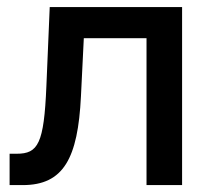

<svg xmlns="http://www.w3.org/2000/svg" viewBox="-20 -536 605 556"><path d="M28.3 -90.8H7.8V0H45.9C164.1 0 205.6 -77.6 214.4 -256.8L222.7 -425.3H404.3V0H507.3V-515.6H124L114.3 -286.1C107.4 -119.6 90.3 -90.8 28.3 -90.8Z"/></svg>

Font: Inteeer Medium
Style: Regular
Weight: 500
Designer: Rasmus Andersson
Foundry: rsms
Version: Version 4.001;Glyphs 3.4 (3402)